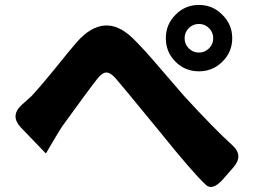

<svg xmlns="http://www.w3.org/2000/svg" viewBox="-20 -764 1040 778"><path d="M65 -247Q20 -294 67 -338L107 -374Q148 -418 203 -486Q258 -555 291 -593Q402 -719 516 -611Q559 -570 637 -478Q715 -387 726 -375Q848 -242 922 -175Q968 -133 925 -85L883 -37Q840 11 813 -16Q758 -68 631 -226Q462 -432 449 -446Q426 -472 409 -470Q393 -469 373 -443Q342 -404 232 -252Q219 -232 196 -193L166 -142ZM745 -650Q728 -633 728 -609Q728 -585 745 -568Q762 -551 786 -551Q810 -551 827 -568Q844 -585 844 -609Q844 -633 827 -650Q810 -667 786 -667Q762 -667 745 -650ZM691 -704Q730 -744 786 -744Q842 -744 881 -704Q921 -665 921 -609Q921 -553 881 -514Q842 -475 786 -475Q730 -475 691 -514Q652 -553 652 -609Q652 -665 691 -704Z"/></svg>

Font: Swei Half Moon CJK SC
Style: Black
Weight: 900
Version: Version 2.071